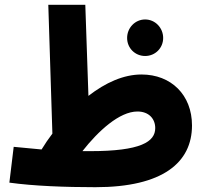

<svg xmlns="http://www.w3.org/2000/svg" viewBox="-20 -766 861 799"><path d="M377 13C658 13 779 -90 779 -244C779 -371 692 -456 569 -456C494 -456 419 -422 348 -367L335 -746H181L198 -210C182 -189 167 -167 153 -144C118 -147 81 -151 37 -155L19 -6C119 8 252 13 377 13ZM584 -533C626 -533 659 -566 659 -608C659 -650 626 -685 584 -685C542 -685 509 -650 509 -608C509 -566 542 -533 584 -533ZM552 -302C600 -302 626 -271 626 -233C626 -176 566 -137 355 -137C344 -137 334 -137 323 -137C389 -221 477 -302 552 -302Z"/></svg>

Font: Noto Sans Arabic UI SmCn XBd
Style: Regular
Weight: 800
Width: 4
Designer: Monotype Design Team, Nadine Chahine and Nizar Qandah
Foundry: Monotype Imaging Inc.
Version: Version 2.010